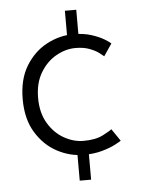

<svg xmlns="http://www.w3.org/2000/svg" viewBox="-48 -547 505 689"><g transform="rotate(-5 205.0 -203.0)"><path d="M211.5 -509H252.5V-395H211.5ZM211.5 -10.5H252.5V103H211.5ZM237.5 -38Q281.5 -38 308 -51.8Q334.5 -65.5 340.5 -71L370.5 -27Q366.5 -24 348 -14.2Q329.5 -4.5 300.2 3.8Q271 12 234 12Q184.5 12 138.5 -12.5Q92.5 -37 62.8 -85.5Q33 -134 33 -205.5Q33 -277.5 62.8 -325.8Q92.5 -374 138.5 -398.2Q184.5 -422.5 234 -422.5Q271 -422.5 299 -413.5Q327 -404.5 345 -393.5Q363 -382.5 367.5 -377.5L338 -334Q333.5 -338 321.2 -347.2Q309 -356.5 288 -364.5Q267 -372.5 237.5 -372.5Q202 -372.5 167.5 -353Q133 -333.5 110.8 -296.2Q88.5 -259 88.5 -205.5Q88.5 -152 110.8 -114.5Q133 -77 167.5 -57.5Q202 -38 237.5 -38Z"/></g></svg>

Font: League Spartan Thin Light
Style: Regular
Weight: 300
Version: Version 2.002